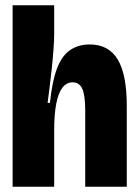

<svg xmlns="http://www.w3.org/2000/svg" viewBox="-20 -710 526 730"><path d="M28 0V-292V-690H186V-580Q186 -558 183.5 -523.5Q181 -489 177 -450.5Q173 -412 168.5 -377.5Q164 -343 161 -319H170Q178 -400 196.5 -449Q215 -498 246.5 -519.5Q278 -541 321 -541Q393 -541 427.5 -484Q462 -427 462 -307V0H304V-290Q304 -347 293 -372Q282 -397 256 -397Q233 -397 217.5 -377Q202 -357 194 -316.5Q186 -276 186 -216V0Z"/></svg>

Font: Bricolage Grotesque 96pt ExtraBold SemiCondensed
Style: Regular
Weight: 800
Width: 4
Version: Version 1.001;gftools[0.9.33.dev8+g029e19f]